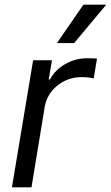

<svg xmlns="http://www.w3.org/2000/svg" viewBox="-20 -804 476 824"><path d="M31.2 0 122.2 -545.5H203.1L188.9 -463.1H194.6Q215.9 -503.6 259.6 -528.8Q303.3 -554 352.3 -554Q386.4 -554 396.3 -552.6L382.1 -467.3Q359.4 -473 331 -473Q271.3 -473 226.4 -436.8Q181.5 -400.6 171.9 -345.2L115.1 0ZM224.4 -619.3 338.1 -784.1H436.1L298.3 -619.3Z"/></svg>

Font: Karasuma Gothic
Style: Italic
Weight: 400
Italic angle: -9.39999°
Designer: Rasmus Andersson / Ryoko Nishizuka
Foundry: Genbu
Version: Version 1.00